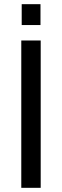

<svg xmlns="http://www.w3.org/2000/svg" viewBox="-20 -900 297 920"><path d="M174 -780V-880H84V-780ZM82 0H175V-706H82Z"/></svg>

Font: Alpha Lyrae Medium
Style: Regular
Weight: 500
Designer: Nikolay Petroussenko, Plamen Motev
Foundry: Fontfabric LLC
Version: Version 1.000;hotconv 1.0.109;makeotfexe 2.5.65596